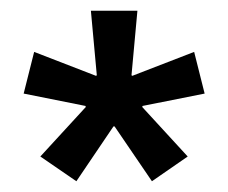

<svg xmlns="http://www.w3.org/2000/svg" viewBox="-20 -659 424 357"><path d="M122 -322 55 -368 139.5 -460 139 -462 24 -485 43.5 -562.5 158.5 -518 160 -519 149 -639H235.5L224.5 -519L226 -518L341 -562.5L360.5 -485L245 -462L244.5 -460L329 -368L262.5 -322L193 -424H191Z"/></svg>

Font: Anek Odia Medium
Style: Regular
Weight: 500
Designer: Yesha Goshar & Mahesh Sahu (Odia), Yesha Goshar (Latin)
Foundry: Ek Type
Version: Version 1.003